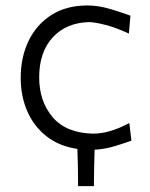

<svg xmlns="http://www.w3.org/2000/svg" viewBox="-20 -526 537 686"><path d="M259 139Q259 71.5 256.5 6Q191.5 -3.5 146.2 -39Q101 -74.5 77.5 -128.5Q54 -182.5 54 -248Q54 -321.5 82.2 -380Q110.5 -438.5 163.8 -472.5Q217 -506.5 292.5 -506.5Q331.5 -506.5 374 -493.8Q416.5 -481 446 -470L440.5 -406Q393 -428 355 -437.5Q317 -447 298 -447Q217 -445 168.5 -392.5Q120 -340 120 -249.5Q120 -164 168.2 -107.2Q216.5 -50.5 313 -48.5Q371.5 -48.5 442 -86.5L449.5 -23.5Q425 -14.5 390.8 -4Q356.5 6.5 318 9Q316 73 315.5 139Z"/></svg>

Font: Commissioner Flair Light
Style: Regular
Weight: 300
Designer: Kostas Bartsokas
Foundry: Kostas Bartsokas
Version: Version 1.000; ttfautohint (v1.8.3)